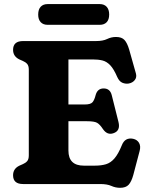

<svg xmlns="http://www.w3.org/2000/svg" viewBox="-20 -901 730 940"><path d="M44 -657Q44 -700 93 -700H450Q484 -700 504.5 -710Q525 -720 548 -720Q576 -720 589.5 -705.2Q603 -690.5 612.5 -658L645.5 -541Q650.5 -522.5 639.8 -509Q629 -495.5 610 -492Q594.5 -489.5 579.2 -495.8Q564 -502 554 -524Q537 -563.5 519.5 -581.8Q502 -600 481.5 -605Q461 -610 434 -610H315V-389.5H395Q424 -389.5 433.2 -400.8Q442.5 -412 448.5 -436.5Q457.5 -467.5 486.5 -468Q519.5 -468.5 527.5 -433.5L560 -304Q571 -260 534.5 -248.5Q505 -238.5 484 -269Q469 -292 455.2 -299.8Q441.5 -307.5 405.5 -307.5H315V-164Q315 -90 390.5 -90H443.5Q476 -90 499 -97Q522 -104 540.5 -125.5Q559 -147 576.5 -190Q592 -229.5 632 -221.5Q652 -217 661 -201Q670 -185 663.5 -161.5L632.5 -44Q623.5 -11.5 609.8 3.5Q596 18.5 568 18.5Q545.5 18.5 525 9.2Q504.5 0 470.5 0H93Q44 0 44 -43Q44 -74.5 74 -89.5L92 -97.5Q105 -103 113 -112Q121 -121 121 -140.5V-559.5Q121 -579 113 -588Q105 -597 92 -602.5L74 -610.5Q44 -625.5 44 -657ZM167 -829.5Q167 -855 179.2 -868Q191.5 -881 213 -881H468.5Q490 -881 502.2 -867.8Q514.5 -854.5 514.5 -830Q514.5 -805 502.2 -792.2Q490 -779.5 468.5 -779.5H213Q191.5 -779.5 179.2 -792.5Q167 -805.5 167 -829.5Z"/></svg>

Font: Fraunces 9pt SuperSoft
Style: Bold
Weight: 700
Version: Version 1.000;[b76b70a41]